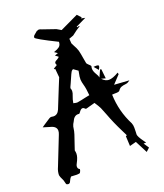

<svg xmlns="http://www.w3.org/2000/svg" viewBox="-176 -1048 1050 1233"><g transform="rotate(-20 349.0 -431.5)"><path d="M309.6 -402.3Q336.4 -406.7 367.7 -414.1L396.5 -419.9Q392.6 -467.8 384.3 -496.1Q378.9 -514.2 377.4 -532.7Q377.4 -554.2 382.3 -574.2L385.3 -591.3L355 -612.8Q351.6 -610.4 345.7 -606.4Q339.8 -602.5 310.1 -532.2L300.8 -512.2Q297.9 -506.3 297.9 -503.9Q297.9 -502.4 298.3 -501.5Q302.2 -492.2 302.2 -482.9Q302.2 -470.2 293.9 -450.2Q290 -440.4 287.1 -430.2Q285.6 -421.9 283.7 -414.1L282.2 -406.2Q286.6 -405.8 290.5 -404.8Q298.3 -402.3 305.7 -402.3ZM509.8 -551.3 483.9 -581.5Q493.7 -582.5 501 -582.5Q519.5 -582.5 519.5 -574.7Q519.5 -567.4 509.8 -551.3ZM399.9 -804.2 401.9 -772.5 412.1 -752Q424.3 -731.4 430.7 -710.9Q437 -685.1 440.9 -658.7Q443.8 -639.2 447.8 -620.1Q448.7 -616.7 457 -608.4Q458.5 -607.4 466.3 -599.6Q472.7 -593.3 472.7 -590.8V-589.8Q470.2 -581.1 470.2 -573.2Q470.2 -555.7 485.8 -530.3Q495.6 -514.2 495.6 -507.3L496.1 -503.9L517.1 -549.8L518.1 -552.2L525.9 -549.3L532.7 -485.4L503.4 -493.2Q525.4 -469.2 549.3 -469.2Q575.7 -469.2 616.7 -493.7L619.6 -482.4L568.8 -428.2L670.9 -421.4L660.2 -414.1Q652.3 -407.7 637.7 -406.5Q623 -405.3 610.1 -400.6Q597.2 -396 586.9 -380.4Q582 -374 559.1 -374H553.7Q543.5 -374 535.2 -373Q539.1 -256.8 590.8 -157.2Q596.7 -142.6 596.7 -125.5L596.2 -97.2L595.7 -85.9L595.2 -80.1Q595.2 -64.5 624 -24.9Q629.9 -17.1 635.3 -8.8H617.7L641.6 27.3Q640.6 27.8 618.2 48.8L574.7 -35.6L530.3 -23.9Q529.8 -39.6 528.8 -54.7L526.9 -91.8L533.7 -94.7V-98.1L517.1 -131.8Q481.9 -201.7 459 -263.7Q448.7 -290 438 -315.9Q432.6 -328.1 410.6 -361.8L353 -346.2Q349.1 -344.7 346.7 -344.7Q345.7 -344.7 345.2 -345.2Q334.5 -356.4 326.2 -356.4Q315.4 -356.4 303.2 -338.9Q301.8 -336.4 299.8 -334.5Q296.4 -329.6 293.5 -329.6L286.1 -330.1Q258.8 -330.1 243.7 -293.9Q240.2 -287.1 236.3 -281.2Q229.5 -267.1 228 -249.5Q226.6 -229 199.7 -155.3Q187.5 -121.1 187.5 -119.1V-117.2Q190.4 -106 190.4 -95.7Q190.4 -71.8 170.9 -36.1Q164.1 -24.9 164.1 -15.1Q164.1 -11.7 165.5 -6.1Q167 -0.5 176.8 5.4L177.2 6.8Q177.2 14.2 169.9 27.3Q167 32.7 147 32.7Q137.2 32.7 126.5 31.7L108.4 30.8V30.3L105.5 33.7Q100.6 38.6 97.7 44.4Q95.2 48.3 93 53.5Q90.8 58.6 88.4 63Q83.5 70.8 74.2 70.8Q70.8 70.8 65.4 68.6Q60.1 66.4 57.9 52.5Q55.7 38.6 48.1 24.7Q40.5 10.7 37.6 -3.4Q37.6 -28.8 49.3 -54.7L49.8 -55.7Q76.7 -125 104.5 -194.3Q115.2 -220.7 125.5 -247.6Q131.8 -262.2 131.8 -273.9Q131.8 -304.7 88.9 -314.5Q67.4 -320.3 44.4 -328.1L62 -340.3Q84 -355 104 -367.7Q111.8 -372.6 118.7 -372.6L122.1 -372.1Q128.9 -370.6 134.8 -370.6Q162.6 -370.6 175.8 -401.4Q203.1 -466.8 228.5 -532.2Q250.5 -588.4 252.2 -590.1Q253.9 -591.8 253.9 -594.2Q252 -619.6 249.5 -642.1L248.5 -653.8L249.5 -654.8Q249 -654.8 248 -653.6Q247.1 -652.3 245.6 -651.4L240.7 -657.7L266.6 -673.3Q261.7 -681.6 261.7 -687.5Q261.7 -697.3 278.3 -704.6Q293 -712.4 295.9 -719.2Q292 -722.2 287.1 -726.1Q282.2 -730 275.9 -734.4L290.5 -739.7L299.3 -742.7Q297.4 -744.6 278.3 -757.3Q281.2 -758.8 284.7 -759.8Q303.2 -765.6 316.9 -775.9Q329.6 -785.6 330.6 -808.6Q190.4 -877.9 190.4 -887.7Q190.4 -896 196 -901.9Q201.7 -907.7 219.7 -921.9Q222.2 -923.8 225.1 -923.8H226.1Q231 -926.8 234.9 -926.8Q243.7 -926.8 253.9 -921.4L343.3 -890.6L372.6 -873.5L497.1 -932.6L521.5 -906.2L514.6 -901.4L542 -895.5L470.7 -860.8Q470.7 -859.4 471.7 -858.4Q472.7 -857.4 473.6 -856.4L487.3 -860.4L489.7 -857.4Q461.9 -840.8 430.2 -815.4Q412.6 -808.6 399.9 -804.2Z"/></g></svg>

Font: Unutterable
Style: Regular
Weight: 400
Designer: GGBotNet
Foundry: f0n7.com
Version: 1.00